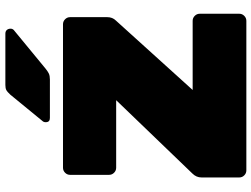

<svg xmlns="http://www.w3.org/2000/svg" viewBox="-134 -826 960 733"><g transform="rotate(-90 346.5 -460.0)"><path d="M660 -178V-27Q660 -16 652 -8Q644 0 633 0H62Q51 0 43 -8Q35 -16 35 -27V-171Q35 -191 50 -206L330 -497H72Q61 -497 53 -505Q45 -513 45 -524V-673Q45 -684 53 -692Q61 -700 72 -700H620Q631 -700 639 -692Q647 -684 647 -673V-531Q647 -511 634 -498L369 -205H633Q644 -205 652 -197Q660 -189 660 -178ZM388 -920H584Q593 -920 598 -914.5Q603 -909 603 -900Q603 -893 598 -888L451 -767Q440 -758 431.5 -754Q423 -750 409 -750H262Q246 -750 246 -766Q246 -774 251 -779L351 -901Q362 -913 369 -916.5Q376 -920 388 -920Z"/></g></svg>

Font: Rubik
Style: Regular
Weight: 900
Designer: Hubert & Fischer
Foundry: Hubert & Fischer
Version: Version 1.100